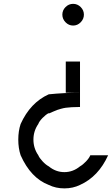

<svg xmlns="http://www.w3.org/2000/svg" viewBox="-20 -828 597 1024"><path d="M329.6 -790.4Q346.7 -807.5 370 -807.5Q393.3 -807.5 410.4 -790.4Q427.5 -773.3 427.5 -750Q427.5 -726.7 410.4 -709.2Q393.3 -691.7 370 -691.7Q346.7 -691.7 329.6 -709.2Q312.5 -726.7 312.5 -750Q312.5 -773.3 329.6 -790.4ZM406.7 158.3Q369.2 176.7 323.3 176.7Q277.5 176.7 240 158.3Q144.2 121.7 90 0Q77.5 -37.5 77.5 -83.3Q77.5 -129.2 90 -166.7Q141.7 -280.8 240 -325Q321.7 -333.3 406.7 -333.3H330.8V-500H406.7V-257.5Q382.5 -257.5 362.5 -256.2Q342.5 -255 330.8 -253.3Q319.2 -251.7 304.2 -247.5Q289.2 -243.3 283.8 -241.2Q278.3 -239.2 262.1 -232.1Q245.8 -225 240 -222.5V-225Q224.2 -216.7 206.7 -198.8Q189.2 -180.8 184.2 -166.7Q158.3 -129.2 158.3 -83.3Q158.3 -37.5 184.2 0Q190 14.2 207.1 32.5Q224.2 50.8 240 59.2Q277.5 90 323.3 90Q369.2 90 406.7 59.2Q421.7 50.8 438.8 32.9Q455.8 15 461.7 0H556.7Q505 114.2 406.7 158.3Z"/></svg>

Font: 0xA000
Style: Regular
Weight: 400
Version: Version 0.1